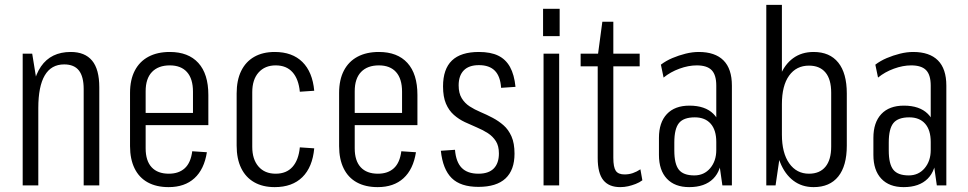

<svg xmlns="http://www.w3.org/2000/svg" viewBox="-20 -760 3967 787"><path d="M323 -395Q323 -446 303.5 -471Q284 -496 243 -496Q190 -496 163.5 -451Q137 -406 137 -317L107 -250V-309Q107 -428 148 -487.5Q189 -547 270 -547Q328 -547 357.5 -511.5Q387 -476 387 -402V0H323ZM73 -540H112L137 -386V0H73Z M671 7Q621 7 585.5 -12.5Q550 -32 531.5 -70Q513 -108 513 -161V-379Q513 -433 532.5 -470.5Q552 -508 588.5 -527.5Q625 -547 676 -547Q752 -547 793 -502Q834 -457 834 -371V-247H565V-297H781L771 -263V-384Q771 -437 746.5 -464.5Q722 -492 676 -492Q629 -492 603 -465Q577 -438 577 -386V-152Q577 -101 601.5 -74.5Q626 -48 672 -48Q713 -48 737.5 -70.5Q762 -93 768 -140L828 -136Q817 -66 777 -29.5Q737 7 671 7Z M1106 7Q1057 7 1022 -13Q987 -33 968.5 -71Q950 -109 950 -163V-377Q950 -431 968.5 -469Q987 -507 1022 -527Q1057 -547 1106 -547Q1178 -547 1219.5 -506Q1261 -465 1268 -388L1209 -384Q1204 -436 1179 -464Q1154 -492 1110 -492Q1066 -492 1040 -463Q1014 -434 1014 -382V-158Q1014 -107 1039.5 -77.5Q1065 -48 1110 -48Q1154 -48 1179 -76Q1204 -104 1209 -156L1268 -152Q1261 -75 1219.5 -34Q1178 7 1106 7Z M1528 7Q1478 7 1442.5 -12.5Q1407 -32 1388.5 -70Q1370 -108 1370 -161V-379Q1370 -433 1389.5 -470.5Q1409 -508 1445.5 -527.5Q1482 -547 1533 -547Q1609 -547 1650 -502Q1691 -457 1691 -371V-247H1422V-297H1638L1628 -263V-384Q1628 -437 1603.5 -464.5Q1579 -492 1533 -492Q1486 -492 1460 -465Q1434 -438 1434 -386V-152Q1434 -101 1458.5 -74.5Q1483 -48 1529 -48Q1570 -48 1594.5 -70.5Q1619 -93 1625 -140L1685 -136Q1674 -66 1634 -29.5Q1594 7 1528 7Z M1941 6Q1868 6 1831.5 -30Q1795 -66 1787 -142L1845 -146Q1849 -96 1872.5 -72Q1896 -48 1941 -48Q1983 -48 2004 -69.5Q2025 -91 2025 -131Q2025 -162 2012.5 -181.5Q2000 -201 1980 -214Q1960 -227 1935 -237.5Q1910 -248 1885.5 -259.5Q1861 -271 1840.5 -289Q1820 -307 1808 -335Q1796 -363 1796 -406Q1796 -477 1832.5 -512Q1869 -547 1943 -547Q1991 -547 2022 -532Q2053 -517 2070.5 -485.5Q2088 -454 2093 -404L2034 -400Q2031 -447 2008.5 -470Q1986 -493 1943 -493Q1902 -493 1881 -471.5Q1860 -450 1860 -410Q1860 -378 1872.5 -357.5Q1885 -337 1905 -324Q1925 -311 1950 -300.5Q1975 -290 1999.5 -277Q2024 -264 2044 -246.5Q2064 -229 2076.5 -201Q2089 -173 2089 -130Q2089 -63 2052 -28.5Q2015 6 1941 6Z M2272 -540V0H2208V-540ZM2274 -724V-612H2206V-724Z M2522 7Q2476 7 2453 -21.5Q2430 -50 2430 -112V-529L2449 -671H2494V-113Q2494 -75 2504 -60Q2514 -45 2540 -45Q2558 -45 2574 -50.5Q2590 -56 2605 -66L2613 -21Q2601 -12 2585.5 -6Q2570 0 2554.5 3.5Q2539 7 2522 7ZM2360 -540H2602V-488H2360Z M2916 -176V-409Q2916 -453 2897 -472.5Q2878 -492 2836 -492Q2802 -492 2765 -478.5Q2728 -465 2700 -442L2689 -495Q2710 -511 2736 -522Q2762 -533 2790 -540Q2818 -547 2844 -547Q2911 -547 2945.5 -512.5Q2980 -478 2980 -409V0H2941ZM2805 7Q2746 7 2713.5 -27.5Q2681 -62 2681 -125V-195Q2681 -258 2713.5 -292.5Q2746 -327 2806 -327Q2870 -327 2904 -293.5Q2938 -260 2938 -197V-126Q2938 -62 2903.5 -27.5Q2869 7 2805 7ZM2826 -41Q2866 -41 2891 -70.5Q2916 -100 2916 -145V-178Q2916 -227 2893 -253Q2870 -279 2828 -279Q2782 -279 2763 -255.5Q2744 -232 2744 -176V-143Q2744 -88 2762.5 -64.5Q2781 -41 2826 -41Z M3315 7Q3267 7 3232 -19.5Q3197 -46 3177.5 -95Q3158 -144 3157 -210V-332Q3158 -400 3177 -448Q3196 -496 3231 -521.5Q3266 -547 3315 -547Q3381 -547 3416 -503.5Q3451 -460 3451 -377V-163Q3451 -80 3416 -36.5Q3381 7 3315 7ZM3121 -740H3185V-178L3159 0H3121ZM3296 -48Q3340 -48 3363.5 -76.5Q3387 -105 3387 -159V-380Q3387 -435 3363.5 -463Q3340 -491 3296 -491Q3244 -491 3214.5 -450Q3185 -409 3185 -333V-208Q3185 -133 3215 -90.5Q3245 -48 3296 -48Z M3795 -176V-409Q3795 -453 3776 -472.5Q3757 -492 3715 -492Q3681 -492 3644 -478.5Q3607 -465 3579 -442L3568 -495Q3589 -511 3615 -522Q3641 -533 3669 -540Q3697 -547 3723 -547Q3790 -547 3824.5 -512.5Q3859 -478 3859 -409V0H3820ZM3684 7Q3625 7 3592.5 -27.5Q3560 -62 3560 -125V-195Q3560 -258 3592.5 -292.5Q3625 -327 3685 -327Q3749 -327 3783 -293.5Q3817 -260 3817 -197V-126Q3817 -62 3782.5 -27.5Q3748 7 3684 7ZM3705 -41Q3745 -41 3770 -70.5Q3795 -100 3795 -145V-178Q3795 -227 3772 -253Q3749 -279 3707 -279Q3661 -279 3642 -255.5Q3623 -232 3623 -176V-143Q3623 -88 3641.5 -64.5Q3660 -41 3705 -41Z"/></svg>

Font: Pathway Extreme Condensed ExtraLight
Style: Regular
Weight: 250
Width: 3
Version: Version 1.001;gftools[0.9.26]